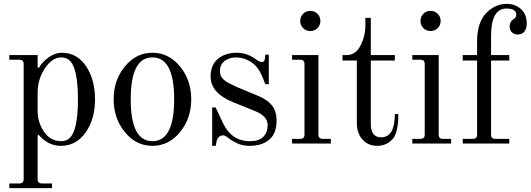

<svg xmlns="http://www.w3.org/2000/svg" viewBox="-20 -740 2736 990"><path d="M296 -12Q344 -12 363 -68.5Q382 -125 382 -228Q382 -331 363 -387.5Q344 -444 296 -444Q249 -444 211.5 -387.5Q174 -331 174 -262V-169Q174 -108 207.5 -60Q241 -12 296 -12ZM28 230V206H80Q102 206 102 184V-410Q102 -432 80 -432H28V-456H174V-392L180 -390Q200 -423 232.5 -445.5Q265 -468 298 -468Q377 -468 423.5 -399Q470 -330 470 -228Q470 -126 421.5 -57Q373 12 294 12Q228 12 179 -45L174 -42V184Q174 206 196 206H248V230Z M766 -12Q878 -12 878 -228Q878 -444 766 -444Q654 -444 654 -228Q654 -12 766 -12ZM766 12Q682 12 624 -58.5Q566 -129 566 -228Q566 -327 624 -397.5Q682 -468 766 -468Q850 -468 908 -397.5Q966 -327 966 -228Q966 -129 908 -58.5Q850 12 766 12Z M1066 -345Q1066 -406 1104 -437Q1142 -468 1200 -468Q1253 -468 1297 -436Q1319 -420 1330 -420Q1344 -420 1346 -438L1348 -458H1366V-306H1348L1334 -341Q1311 -398 1273.5 -421Q1236 -444 1199 -444Q1162 -444 1138 -425.5Q1114 -407 1114 -374Q1114 -351 1126.5 -336.5Q1139 -322 1160 -311.5Q1181 -301 1202 -291L1310 -246Q1357 -227 1381.5 -197.5Q1406 -168 1406 -118Q1406 -51 1368 -19.5Q1330 12 1268 12Q1230 12 1202 -1.5Q1174 -15 1157.5 -28.5Q1141 -42 1131 -42Q1103 -42 1096 -8L1092 12H1074V-186H1092L1129 -107Q1173 -12 1269 -12Q1315 -12 1337.5 -34.5Q1360 -57 1360 -96Q1360 -141 1296 -167L1182 -213Q1066 -260 1066 -345Z M1580 -580Q1558 -580 1543 -595Q1528 -610 1528 -632Q1528 -654 1543 -669Q1558 -684 1580 -684Q1602 -684 1617 -669Q1632 -654 1632 -632Q1632 -610 1617 -595Q1602 -580 1580 -580ZM1486 0V-24H1528Q1550 -24 1550 -46V-410Q1550 -432 1528 -432H1486V-456H1622V-46Q1622 -24 1644 -24H1686V0Z M1924 12Q1879 12 1849.5 -20Q1820 -52 1820 -107V-428H1746V-456H1768Q1813 -456 1838.5 -504.5Q1864 -553 1864 -612V-648H1892V-456H2016V-428H1892V-102Q1892 -32 1945 -32Q2016 -32 2016 -152H2034Q2034 -129 2033 -114Q2032 -99 2026.5 -72.5Q2021 -46 2010 -30Q1999 -14 1977 -1Q1955 12 1924 12Z M2200 -580Q2178 -580 2163 -595Q2148 -610 2148 -632Q2148 -654 2163 -669Q2178 -684 2200 -684Q2222 -684 2237 -669Q2252 -654 2252 -632Q2252 -610 2237 -595Q2222 -580 2200 -580ZM2106 0V-24H2148Q2170 -24 2170 -46V-410Q2170 -432 2148 -432H2106V-456H2242V-46Q2242 -24 2264 -24H2306V0Z M2366 0V-24H2418Q2440 -24 2440 -46V-428H2366V-456H2440V-525Q2440 -623 2486 -671.5Q2532 -720 2593 -720Q2636 -720 2666 -693.5Q2696 -667 2696 -618Q2696 -592 2683.5 -577Q2671 -562 2649 -562Q2631 -562 2619.5 -573.5Q2608 -585 2608 -604Q2608 -628 2626 -640Q2642 -649 2642 -664Q2642 -696 2591 -696Q2512 -696 2512 -553V-456H2606V-428H2512V-46Q2512 -24 2534 -24H2606V0Z"/></svg>

Font: Old Standard TT
Style: Regular
Weight: 400
Designer: Alexey Kryukov <alexios@thessalonica.org.ru>
Version: Version 1.0